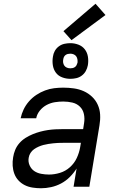

<svg xmlns="http://www.w3.org/2000/svg" viewBox="-20 -995 640 1023"><path d="M199 8H198Q176 8 153.5 4.5Q131 1 112 -8.5Q93 -18 78.5 -33.5Q64 -49 56.5 -69Q49 -89 47.5 -111.5Q46 -134 50 -157Q53 -177 61 -196.5Q69 -216 83.5 -232.5Q98 -249 116.5 -260.5Q135 -272 154.5 -280Q174 -288 194.5 -293.5Q215 -299 235 -302Q255 -305 275.5 -306Q296 -307 316 -307H423L428 -339Q432 -364 427 -387.5Q422 -411 405.5 -427Q389 -443 365.5 -448.5Q342 -454 317 -454Q295 -454 272.5 -450.5Q250 -447 229 -436Q208 -425 192.5 -406Q177 -387 173 -365H90Q95 -389 106 -412Q117 -435 134.5 -455Q152 -475 174 -489.5Q196 -504 220 -513Q244 -522 268.5 -525Q293 -528 317 -528Q346 -528 374 -524Q402 -520 426.5 -509Q451 -498 470.5 -479.5Q490 -461 501 -436.5Q512 -412 513.5 -384Q515 -356 510 -327L456 0H372L388 -97Q373 -73 352 -52Q331 -31 305.5 -17.5Q280 -4 252.5 2Q225 8 199 8ZM241 -65Q270 -65 299.5 -74Q329 -83 352.5 -104Q376 -125 389 -153Q402 -181 407 -210L411 -234H316Q303 -234 290 -233.5Q277 -233 264 -231.5Q251 -230 237.5 -228Q224 -226 211 -222.5Q198 -219 185.5 -213.5Q173 -208 161.5 -200Q150 -192 142.5 -180Q135 -168 133 -155Q129 -134 137.5 -114.5Q146 -95 162 -84Q178 -73 199 -69Q220 -65 241 -65ZM355 -575Q332 -575 311 -583Q290 -591 277.5 -608Q265 -625 261.5 -647.5Q258 -670 262 -693Q264 -709 272 -723.5Q280 -738 293.5 -748Q307 -758 323 -761.5Q339 -765 355 -765Q377 -765 398 -757Q419 -749 432 -732Q445 -715 448.5 -692.5Q452 -670 448 -647Q445 -631 437 -616.5Q429 -602 415.5 -592Q402 -582 386 -578.5Q370 -575 355 -575ZM355 -631Q361 -631 367.5 -632.5Q374 -634 379.5 -638Q385 -642 388 -648Q391 -654 393 -661Q394 -670 392.5 -679Q391 -688 386 -695Q381 -702 372.5 -705.5Q364 -709 355 -709Q348 -709 341.5 -707.5Q335 -706 329.5 -702Q324 -698 321 -692Q318 -686 317 -679Q315 -670 316.5 -661Q318 -652 323 -645Q328 -638 336.5 -634.5Q345 -631 355 -631ZM361 -781 318 -829 489 -975 542 -915Z"/></svg>

Font: Iosevka SS04 Extended Oblique
Style: Regular
Weight: 400
Width: 7
Italic angle: -9°
Monospace: yes
Designer: Belleve Invis
Foundry: Belleve Invis
Version: Version 19.0.0; ttfautohint (v1.8.4)